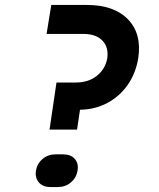

<svg xmlns="http://www.w3.org/2000/svg" viewBox="-20 -750 640 775"><path d="M180 -227 208 -417H287Q337 -417 371 -444Q405 -471 413 -515Q419 -560 393 -586.5Q367 -613 317 -613H168L187 -730H330Q441 -730 497 -671.5Q553 -613 538 -515Q528 -454 495.5 -407.5Q463 -361 413.5 -334.5Q364 -308 303 -307L291 -227ZM184 5Q153 5 137 -13.5Q121 -32 125 -61Q130 -90 152 -108.5Q174 -127 204 -127H234Q266 -127 282 -108.5Q298 -90 293 -61Q288 -32 266 -13.5Q244 5 213 5Z"/></svg>

Font: JetBrains Mono NL
Style: Bold Italic
Weight: 700
Italic angle: -9°
Designer: Philipp Nurullin, Konstantin Bulenkov
Foundry: JetBrains
Version: Version 2.304; ttfautohint (v1.8.4.7-5d5b)